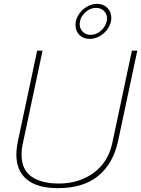

<svg xmlns="http://www.w3.org/2000/svg" viewBox="-20 -962 733 997"><path d="M372 -832Q372 -860 388 -885.5Q404 -911 430 -926.5Q456 -942 484 -942Q517 -942 537.5 -921Q558 -900 558 -869Q558 -841 541.5 -815.5Q525 -790 499 -775Q473 -760 445 -760Q413 -760 392.5 -780.5Q372 -801 372 -832ZM534 -851Q536 -861 536 -865Q536 -889 520 -905Q504 -921 479 -921Q446 -921 420 -895Q394 -869 394 -836Q394 -813 410 -797Q426 -781 450 -781Q479 -781 503 -801.5Q527 -822 534 -851ZM65 -159Q65 -189 73 -229L173 -699H201L99 -219Q92 -188 92 -158Q92 -82 143 -45.5Q194 -9 286 -9Q389 -9 465 -63.5Q541 -118 563 -219L665 -699H693L593 -229Q568 -113 490.5 -49Q413 15 281 15Q174 15 119.5 -30Q65 -75 65 -159Z"/></svg>

Font: Prompt Thin
Style: Italic
Weight: 250
Italic angle: -12°
Designer: Katatrad Team
Foundry: CadsonDemak
Version: Version 1.001